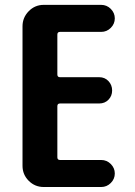

<svg xmlns="http://www.w3.org/2000/svg" viewBox="-20 -750 540 770"><path d="M220.7 -622.1Q210 -622.1 210 -611.3V-451.2Q210 -440.4 220.7 -440.4H377.9Q400.4 -440.4 415 -424.8Q429.7 -409.2 429.7 -387.2Q429.7 -365.2 415 -350.1Q400.4 -335 377.9 -335H220.7Q210 -335 210 -324.2V-119.1Q210 -108.4 220.7 -108.4H385.7Q408.2 -108.4 424.3 -92.3Q440.4 -76.2 440.4 -54.2Q440.4 -32.2 424.3 -16.1Q408.2 0 385.7 0H155.3Q120.1 0 95.2 -24.9Q70.3 -49.8 70.3 -85V-644.5Q70.3 -679.7 95.2 -705.1Q120.1 -730.5 155.3 -730.5H385.7Q408.2 -730.5 424.3 -714.4Q440.4 -698.2 440.4 -676.3Q440.4 -654.3 424.3 -638.2Q408.2 -622.1 385.7 -622.1Z"/></svg>

Font: Rounded-X Mgen+ 1mn bold
Style: Bold
Weight: 700
Designer: [Source Han Sans]
Ryoko NISHIZUKA  (kana & ideographs); Paul D. Hunt (Latin, Greek & Cyrillic); Wenlong ZHANG  (bopomofo
Version: Version 1.059.20150602